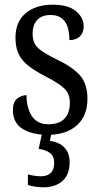

<svg xmlns="http://www.w3.org/2000/svg" viewBox="-20 -565 428 819"><path d="M184 10Q115 10 75 -16Q35 -42 35 -95Q35 -131 54 -145Q73 -159 93 -159Q93 -106 115.5 -70.5Q138 -35 187 -35Q233 -35 255.5 -59.5Q278 -84 278 -126Q278 -163 257 -185Q236 -207 180 -236Q133 -260 103.5 -282.5Q74 -305 60 -333.5Q46 -362 46 -405Q46 -472 89.5 -508.5Q133 -545 204 -545Q271 -545 304 -517.5Q337 -490 337 -452Q337 -426 321 -410Q305 -394 276 -394Q276 -501 196 -501Q157 -501 138 -479Q119 -457 119 -422Q119 -381 143 -359.5Q167 -338 223 -311Q290 -279 321.5 -243Q353 -207 353 -144Q353 -71 308 -30.5Q263 10 184 10ZM164 234Q151 234 132.5 231.5Q114 229 99 224V179Q131 187 155 187Q180 187 195.5 173.5Q211 160 211 130Q211 100 192.5 87Q174 74 145 70L162 -9H202L193 36Q232 41 254.5 64Q277 87 277 127Q277 180 246.5 207Q216 234 164 234Z"/></svg>

Font: Noto Serif Ethiopic Condensed
Style: Regular
Weight: 400
Width: 3
Designer: Monotype Design Team
Foundry: Monotype Imaging Inc.
Version: Version 2.102; ttfautohint (v1.8.4.7-5d5b)